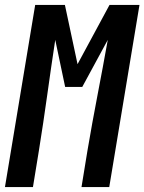

<svg xmlns="http://www.w3.org/2000/svg" viewBox="-37 -755 583 775"><path d="M-17 0 105 -735H225L276 -496L405 -735H526L404 0H292L316 -147Q335 -259 356.5 -370.5Q378 -482 398 -594L295 -404H226L186 -594Q169 -482 153.5 -370.5Q138 -259 120 -147L96 0Z"/></svg>

Font: Iosevka Curly Oblique
Style: Bold
Weight: 700
Italic angle: -9°
Monospace: yes
Designer: Belleve Invis
Foundry: Belleve Invis
Version: Version 11.1.0; ttfautohint (v1.8.3)